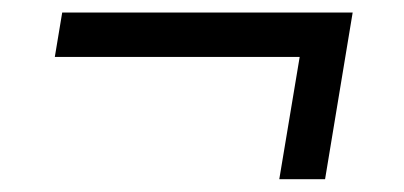

<svg xmlns="http://www.w3.org/2000/svg" viewBox="-20 -360 640 304"><path d="M494.7 -76.3 538.4 -340.2H78.5L66.8 -269.9H454.5L422.2 -76.3Z"/></svg>

Font: Margiela Mono Italic Text It
Style: Regular
Weight: 400
Designer: Mike Abbink, Paul van der Laan, Pieter van Rosmalen
Foundry: Bold Monday
Version: Version 2.003 2021